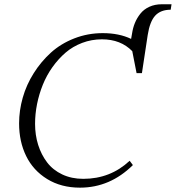

<svg xmlns="http://www.w3.org/2000/svg" viewBox="-20 -865 818 893"><path d="M68.8 -291Q68.8 -351.1 85.9 -411.1Q103 -471.2 137 -524.9Q170.9 -578.6 217 -620.4Q263.2 -662.1 325.7 -686.5Q388.2 -710.9 458 -710.9Q533.7 -710.9 589.8 -684.1L594.2 -709Q598.1 -735.4 607.4 -758.1Q616.7 -780.8 632.6 -801Q648.4 -821.3 674.3 -833.3Q700.2 -845.2 732.9 -845.2H777.8L773.9 -819.8Q727.5 -819.8 702.1 -792.5Q676.8 -765.1 667 -702.1L640.1 -524.9H615.2L595.2 -627Q541.5 -682.1 454.1 -682.1Q405.8 -682.1 362.1 -665.5Q318.4 -648.9 284.9 -620.1Q251.5 -591.3 224.1 -553Q196.8 -514.6 179.2 -470.9Q161.6 -427.2 152.3 -380.9Q143.1 -334.5 143.1 -289.1Q143.1 -236.8 157.5 -191.2Q171.9 -145.5 199 -109.9Q226.1 -74.2 269.5 -53.7Q313 -33.2 367.2 -33.2Q493.2 -33.2 583 -117.2L598.1 -97.2Q491.7 7.8 352.1 7.8Q264.6 7.8 199.5 -32.2Q134.3 -72.3 101.6 -139.4Q68.8 -206.5 68.8 -291Z"/></svg>

Font: Dihjauti S
Style: Italic
Weight: 400
Italic angle: -9°
Designer: T. Christopher White
Version: Version 3.0.0